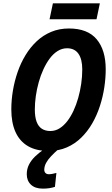

<svg xmlns="http://www.w3.org/2000/svg" viewBox="-20 -896 673 1152"><path d="M271.5 9.8Q197.3 9.8 147.7 -19.3Q98.1 -48.3 73 -104Q47.9 -159.7 47.9 -239.7Q47.9 -294.9 57.4 -352.1Q66.9 -409.2 85.7 -463.6Q104.5 -518.1 133.3 -565.4Q162.1 -612.8 200.4 -648.7Q238.8 -684.6 287.1 -704.8Q335.4 -725.1 393.6 -725.1Q505.4 -725.1 559.8 -660.6Q614.3 -596.2 614.3 -480Q614.3 -427.2 605.7 -370.8Q597.2 -314.5 579.3 -259.5Q561.5 -204.6 533.7 -156.2Q505.9 -107.9 468 -70.6Q430.2 -33.2 381.1 -11.7Q332 9.8 271.5 9.8ZM282.2 -109.9Q311 -109.9 336.2 -125.2Q361.3 -140.6 382.6 -167.7Q403.8 -194.8 420.7 -230.7Q437.5 -266.6 449.2 -308.1Q460.9 -349.6 467.3 -393.3Q473.6 -437 473.6 -479.5Q473.6 -540.5 450.7 -573.5Q427.7 -606.4 382.3 -606.4Q352.5 -606.4 326.2 -590.1Q299.8 -573.7 278.6 -545.2Q257.3 -516.6 240.5 -480Q223.6 -443.4 212.2 -402.1Q200.7 -360.8 194.8 -319.1Q189 -277.3 189 -239.3Q189 -193.8 199.7 -165.3Q210.4 -136.7 231.4 -123.3Q252.4 -109.9 282.2 -109.9ZM277.3 -780.3 297.4 -876H579.1L559.1 -780.3ZM237.3 235.8Q190.4 235.8 165.5 211.9Q140.6 188 140.6 149.4Q140.6 118.2 153.6 92.3Q166.5 66.4 189.7 43.7Q212.9 21 243.7 0H329.6Q304.7 22 285.9 42Q267.1 62 256.6 81.5Q246.1 101.1 245.6 122.1Q245.6 135.3 253.2 142.3Q260.7 149.4 272.5 149.4Q283.7 149.4 294.9 147Q306.2 144.5 318.4 141.6L309.6 225.1Q293 230.5 275.4 233.2Q257.8 235.8 237.3 235.8Z"/></svg>

Font: Open Sans SemiCondensed
Style: Bold Italic
Weight: 700
Width: 4
Italic angle: -12°
Designer: Monotype Design Team
Foundry: Monotype Imaging Inc.
Version: Version 3.003